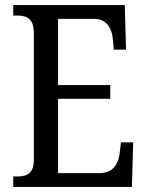

<svg xmlns="http://www.w3.org/2000/svg" viewBox="-20 -734 578 754"><path d="M32 0V-41H47Q67 -41 81.5 -46Q96 -51 104.5 -65.5Q113 -80 113 -108V-601Q113 -633 104 -648Q95 -663 80.5 -668Q66 -673 47 -673H32V-714H470L475 -539H427L423 -581Q421 -603 413 -620.5Q405 -638 389.5 -649Q374 -660 347 -660H208V-400H413V-346H208V-54H368Q409 -54 428 -77Q447 -100 450 -133L455 -175H503L498 0Z"/></svg>

Font: Noto Serif Condensed
Style: Regular
Weight: 400
Width: 3
Designer: Monotype Design Team
Foundry: Monotype Imaging Inc.
Version: Version 2.015